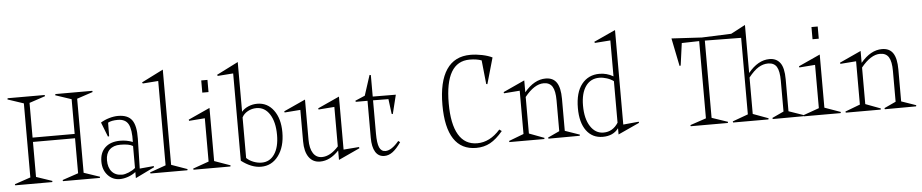

<svg xmlns="http://www.w3.org/2000/svg" viewBox="-42 -1003 6331 1318"><g transform="rotate(-5 3124.0 -343.5)"><path d="M168 -44.9 277.8 -7.8 275.9 0H21L19 -7.8L128.9 -44.9V-555.2L19 -591.8L21 -600.1H275.9L277.8 -591.8L168 -555.2V-315.9H458V-555.2L348.1 -591.8L350.1 -600.1H604L606 -591.8L496.1 -555.2V-44.9L606 -7.8L604 0H350.1L348.1 -7.8L458 -44.9V-286.1H168Z M624 -109.9Q624 -172.4 661.4 -207.3Q698.7 -242.2 765.1 -242.2Q810.1 -242.2 851.1 -226.1Q854 -312.5 833.5 -349.4Q813 -386.2 761.2 -386.2Q717.3 -386.2 693.4 -373L692.4 -279.8L684.1 -277.8L645 -377.9Q670.9 -394 703.6 -403.6Q736.3 -413.1 765.1 -413.1Q832.5 -413.1 860.8 -374Q889.2 -335 887.2 -245.1L882.3 -40L979 -48.8L981.4 -41L850.1 22.9V-19Q827.6 -1 797.6 9.5Q767.6 20 740.2 20Q690.4 20 657.2 -16.8Q624 -53.7 624 -109.9ZM663.1 -116.2Q663.1 -65.9 688 -37.4Q712.9 -8.8 758.3 -8.8Q777.3 -8.8 804.2 -19.8Q831.1 -30.8 850.1 -46.9V-198.2Q824.7 -214.8 763.2 -214.8Q715.8 -214.8 689.5 -189Q663.1 -163.1 663.1 -116.2Z M954.1 -620.1 949.7 -627.9 1099.1 -703.1V-46.9L1209 -7.8L1207 0H953.1L950.7 -7.8L1061 -46.9V-627.9Z M1395.5 -46.9 1505.4 -7.8 1503.4 0H1249.5L1247.6 -7.8L1357.4 -46.9V-345.2L1248.5 -336.9L1246.6 -345.2L1395.5 -413.1ZM1355.5 -522V-606H1398.4V-522Z M1616.2 -48.8Q1634.8 -30.3 1663.6 -19Q1692.4 -7.8 1720.2 -7.8Q1776.4 -7.8 1808.8 -55.9Q1841.3 -104 1841.3 -188Q1841.3 -277.3 1807.4 -330.6Q1773.4 -383.8 1716.3 -383.8Q1684.1 -383.8 1656.2 -368.4Q1628.4 -353 1616.2 -328.1ZM1467.3 -634.8 1616.2 -710V-367.2Q1633.3 -388.2 1662.6 -400.6Q1691.9 -413.1 1724.1 -413.1Q1793.9 -413.1 1836.7 -355.2Q1879.4 -297.4 1879.4 -203.1Q1879.4 -103.5 1833.5 -41.7Q1787.6 20 1713.4 20Q1647.9 20 1578.1 -33.2V-634.8L1471.2 -627Z M1904.8 -345.2 2053.7 -413.1V-137.2Q2053.7 -76.2 2075.2 -43Q2096.7 -9.8 2135.7 -9.8Q2192.9 -9.8 2250 -73.2V-345.2L2140.6 -336.9L2138.7 -345.2L2287.6 -413.1V-47.9L2394.5 -56.2L2397 -47.9L2250 20V-44.9Q2189 20 2120.6 20Q2070.8 20 2043.2 -18.8Q2015.6 -57.6 2015.6 -128.9V-345.2L1906.7 -336.9Z M2397.5 -375 2464.8 -403.8 2509.8 -543 2518.6 -541V-393.1L2677.7 -392.1L2645.5 -261.2L2637.7 -263.2L2624.5 -366.2L2518.6 -367.2V-138.2Q2518.6 -71.8 2531.5 -42.5Q2544.4 -13.2 2573.7 -13.2Q2615.2 -13.2 2666.5 -74.2L2678.7 -64.9Q2648.4 -21 2620.8 -0.5Q2593.3 20 2563.5 20Q2522.9 20 2501.7 -14.4Q2480.5 -48.8 2480.5 -112.8V-367.2H2399.4Z M3203.1 -587.9Q3034.2 -587.9 3034.2 -300.8Q3034.2 -158.2 3077.6 -84.7Q3121.1 -11.2 3206.1 -11.2Q3293 -11.2 3364.3 -91.8L3380.4 -80.1Q3335.9 -26.9 3293 -3.4Q3250 20 3196.3 20Q3094.2 20 3042.2 -59.1Q2990.2 -138.2 2990.2 -293Q2990.2 -454.1 3046.1 -537.1Q3102.1 -620.1 3211.4 -620.1Q3250 -620.1 3291.5 -611.6Q3333 -603 3361.3 -588.9L3310.1 -409.2L3302.2 -411.1L3285.2 -575.2Q3251.5 -587.9 3203.1 -587.9Z M3418.5 -336.9 3416.5 -345.2 3564.5 -413.1V-331.1Q3632.8 -413.1 3711.4 -413.1Q3762.7 -413.1 3787.1 -376.7Q3811.5 -340.3 3811.5 -264.2V-43.9L3912.6 -8.8L3910.6 -1L3695.3 0L3693.4 -7.8L3773.4 -44.9V-256.8Q3773.4 -322.3 3754.9 -352.1Q3736.3 -381.8 3695.3 -381.8Q3631.3 -381.8 3564.5 -298.8V-46.9L3668.5 -7.8L3666.5 0H3426.3L3424.3 -7.8L3527.3 -46.9V-345.2Z M3914.6 -190.9Q3914.6 -298.8 3960.2 -356Q4005.9 -413.1 4082.5 -413.1Q4132.8 -413.1 4177.2 -387.2V-634.8L4070.3 -627L4066.4 -634.8L4215.3 -703.1V-51.8L4322.3 -62L4324.2 -54.2L4177.2 13.2V-29.8Q4140.1 20 4068.4 20Q3996.6 20 3955.6 -35.6Q3914.6 -91.3 3914.6 -190.9ZM3951.2 -205.1Q3951.2 -115.2 3985.6 -62Q4020 -8.8 4076.2 -8.8Q4139.6 -8.8 4177.2 -67.9V-354Q4157.7 -368.7 4130.9 -377.4Q4104 -386.2 4078.6 -386.2Q4018.6 -386.2 3984.9 -338.4Q3951.2 -290.5 3951.2 -205.1Z M4596.2 -611.8 4804.2 -600.1 5007.8 -607.9 5106.9 -660.2V-329.1Q5174.8 -412.1 5253.9 -412.1Q5301.3 -412.1 5327.1 -377.9Q5353 -343.8 5353 -264.2V-43.9L5454.1 -8.8L5452.1 -1L5241.2 0L5238.8 -7.8L5318.8 -44.9V-256.8Q5318.8 -324.2 5300.8 -353.5Q5282.7 -382.8 5241.2 -382.8Q5207.5 -382.8 5175.5 -363.5Q5143.6 -344.2 5106.9 -297.9V-46.9L5212.9 -7.8L5210.9 0H4967.8L4965.8 -7.8L5073.2 -46.9V-574.2L4823.2 -577.1V-44.9L4933.1 -7.8L4931.2 0H4675.8L4673.8 -7.8L4784.2 -44.9V-577.1L4664.1 -574.2L4643.1 -420.9L4635.3 -418.9Z M5600.6 -46.9 5710.4 -7.8 5708.5 0H5454.6L5452.6 -7.8L5562.5 -46.9V-345.2L5453.6 -336.9L5451.7 -345.2L5600.6 -413.1ZM5560.5 -522V-606H5603.5V-522Z M5736.3 -336.9 5734.4 -345.2 5882.3 -413.1V-331.1Q5950.7 -413.1 6029.3 -413.1Q6080.6 -413.1 6105 -376.7Q6129.4 -340.3 6129.4 -264.2V-43.9L6230.5 -8.8L6228.5 -1L6013.2 0L6011.2 -7.8L6091.3 -44.9V-256.8Q6091.3 -322.3 6072.8 -352.1Q6054.2 -381.8 6013.2 -381.8Q5949.2 -381.8 5882.3 -298.8V-46.9L5986.3 -7.8L5984.4 0H5744.1L5742.2 -7.8L5845.2 -46.9V-345.2Z"/></g></svg>

Font: Halibut Cnd Thin
Style: Regular
Weight: 250
Width: 3
Designer: Matteo Maggi
Foundry: Collletttivo
Version: Version 3.080 | FøM Fix